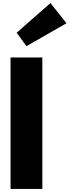

<svg xmlns="http://www.w3.org/2000/svg" viewBox="-20 -1236 455 1256"><path d="M49 -860H257V0H49ZM89 -1022 310 -1216 415 -1084 153 -934Z"/></svg>

Font: Spartan MB
Style: Regular
Weight: 900
Designer: Matt Bailey
Foundry: Matt Bailey
Version: Version 001.001